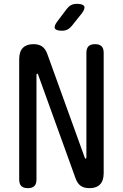

<svg xmlns="http://www.w3.org/2000/svg" viewBox="-20 -970 640 1000"><path d="M80 -662Q80 -701 99 -720.5Q118 -740 154 -740Q183 -740 200 -727.5Q217 -715 226 -690L421 -150Q422 -147 423 -145.5Q424 -144 426 -144Q428 -144 429 -145.5Q430 -147 430 -150V-695Q430 -718 441 -729Q452 -740 475 -740Q498 -740 509 -729Q520 -718 520 -695V-68Q520 -29 501 -9.5Q482 10 446 10Q417 10 400 -2.5Q383 -15 374 -40L179 -580Q178 -583 177 -584.5Q176 -586 174 -586Q172 -586 171 -584.5Q170 -583 170 -580V-35Q170 -12 159 -1Q148 10 125 10Q102 10 91 -1Q80 -12 80 -35ZM303 -810Q272 -810 266 -822Q260 -834 279 -859L328 -924Q338 -937 350.5 -943.5Q363 -950 380 -950Q412 -950 418.5 -937.5Q425 -925 405 -899L353 -834Q343 -822 331 -816Q319 -810 303 -810Z"/></svg>

Font: Maple Mono NL
Style: Regular
Weight: 400
Monospace: yes
Designer: subframe7536
Version: Version 7.000